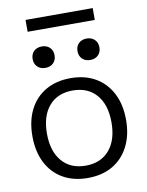

<svg xmlns="http://www.w3.org/2000/svg" viewBox="-96 -945 783 1023"><g transform="rotate(-10 296.0 -433.5)"><path d="M295.8 10Q218.5 10 161.4 -23Q104.3 -56 73.5 -117Q42.7 -178 42.7 -260Q42.7 -343 73.5 -403.5Q104.3 -464 161.4 -497Q218.5 -530 295.7 -530Q373.9 -530 430.5 -497Q487 -464 518.2 -403.5Q549.4 -343 549.4 -260Q549.4 -178 518.2 -117Q487 -56 430.5 -23Q374 10 295.8 10ZM296 -56.7Q378 -56.7 424.3 -110.9Q470.6 -165 470.6 -260.1Q470.6 -356 424.3 -409.6Q378 -463.3 296 -463.3Q214 -463.3 167.7 -409.6Q121.4 -356 121.4 -260.1Q121.4 -165 167.7 -110.9Q214 -56.7 296 -56.7ZM174.7 -607Q148 -607 131.6 -623Q115.3 -639 115.3 -665Q115.3 -691 131.6 -707Q148 -723 174.7 -723Q201.4 -723 217.7 -707Q234 -691 234 -665Q234 -639 217.7 -623Q201.4 -607 174.7 -607ZM417.3 -607Q390.7 -607 374.3 -623Q358 -639 358 -665Q358 -691 374.3 -707Q390.7 -723 417.3 -723Q444 -723 460.4 -707Q476.7 -691 476.7 -665Q476.7 -639 460.4 -623Q444 -607 417.3 -607ZM114.3 -813V-877.1H477.7V-813Z"/></g></svg>

Font: M PLUS 2 Thin
Style: Regular
Weight: 100
Designer: Coji Morishita
Foundry: UNDERFOREST DESIGN
Version: Version 1.001